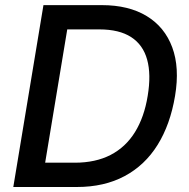

<svg xmlns="http://www.w3.org/2000/svg" viewBox="-20 -748 757 768"><path d="M287.1 0H89.8L105.5 -97.2H279.3Q362.3 -97.2 422.6 -128.4Q482.9 -159.7 520 -219.7Q557.1 -279.8 570.8 -364.7Q585 -450.2 568.6 -509.5Q552.2 -568.8 504.6 -599.6Q457 -630.4 377.4 -630.4H190.4L206.5 -727.5H387.2Q494.6 -727.5 566.7 -683.8Q638.7 -640.1 668.9 -558.8Q699.2 -477.5 680.2 -364.3Q661.1 -250 610.4 -168.5Q559.6 -86.9 478.3 -43.5Q397 0 287.1 0ZM265.1 -727.5 144.5 0H33.2L153.8 -727.5Z"/></svg>

Font: Inter 17pt Medium
Style: Italic
Weight: 500
Italic angle: -9.3988°
Version: Version 4.001;git-66647c0bb